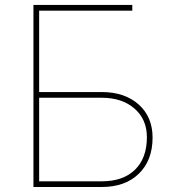

<svg xmlns="http://www.w3.org/2000/svg" viewBox="-20 -747 706 767"><path d="M386.4 0H113.6V-727.3H508.5V-704.5H136.4V-379.3H386.4Q478.3 -379.3 534.1 -329.5Q589.5 -279.8 589.5 -197.4Q589.5 -106.5 534.8 -53.3Q480.5 0 386.4 0ZM386.4 -22.7Q471.9 -22.7 519.2 -68.9Q566.8 -115.4 566.8 -198.9Q566.8 -270.2 517.4 -313.2Q468 -356.5 386.4 -356.5H136.4V-22.7Z"/></svg>

Font: Linik Sans Thin
Style: Regular
Weight: 100
Designer: Fonts by Rasmus Andersson / Changes by Cristiano Sobral with parts from Marc Monis
Foundry: rsms
Version: Version 3.020; ttfautohint (v1.6)